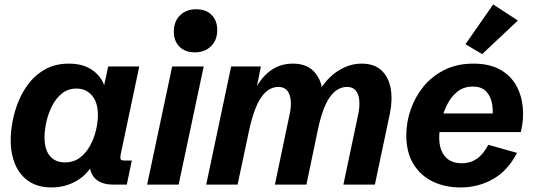

<svg xmlns="http://www.w3.org/2000/svg" viewBox="-20 -824 2385 857"><path d="M210.4 12.7Q151.4 12.7 110.8 -13.4Q70.3 -39.6 49.1 -87.2Q27.8 -134.8 27.8 -199.2Q27.8 -238.8 36.6 -284.9Q45.4 -331.1 64.5 -376.2Q83.5 -421.4 114 -458.5Q144.5 -495.6 187.5 -517.8Q230.5 -540 287.6 -540Q353.5 -540 396 -508.5Q438.5 -477.1 452.1 -422.4L439.5 -418L462.9 -527.3H601.6L518.6 -134.3Q515.6 -119.1 518.6 -113.3Q521.5 -107.4 536.1 -107.4H568.4L545.9 0H485.4Q426.8 0 399.7 -32.7Q372.6 -65.4 384.3 -122.6L387.7 -141.6L408.2 -115.2Q377 -49.8 325 -18.6Q272.9 12.7 210.4 12.7ZM269.5 -99.1Q309.1 -99.1 337.2 -120.6Q365.2 -142.1 382.8 -175Q400.4 -208 408.7 -244.1Q417 -280.3 417 -310.1Q417 -368.2 389.9 -398.4Q362.8 -428.7 321.3 -428.7Q283.2 -428.7 256.1 -406.5Q229 -384.3 211.9 -350.1Q194.8 -315.9 186.8 -278.8Q178.7 -241.7 178.7 -211.4Q178.7 -156.2 202.9 -127.7Q227.1 -99.1 269.5 -99.1Z M889.2 -527.3 777.3 0H636.7L748.5 -527.3ZM849.6 -590.3Q806.2 -590.3 781 -615.7Q755.9 -641.1 755.9 -683.1Q755.9 -728 783.4 -755.4Q811 -782.7 856 -782.7Q899.4 -782.7 924.6 -757.3Q949.7 -731.9 949.7 -689.9Q949.7 -645.5 922.1 -617.9Q894.5 -590.3 849.6 -590.3Z M900.4 0 1011.7 -527.3H1144.5L1127 -439.9Q1156.2 -489.3 1196 -514.6Q1235.8 -540 1287.6 -540Q1342.3 -540 1374.3 -511.5Q1406.2 -482.9 1416.5 -435.5Q1449.2 -484.4 1496.3 -512.2Q1543.5 -540 1593.8 -540Q1650.4 -540 1682.6 -510Q1714.8 -480 1723.9 -429Q1732.9 -377.9 1719.7 -314.5L1653.3 0H1512.7L1579.1 -314.5Q1585.9 -347.2 1583.7 -375Q1581.5 -402.8 1568.4 -419.4Q1555.2 -436 1528.8 -436Q1485.4 -436 1453.1 -391.8Q1420.9 -347.7 1399.4 -247.6L1347.7 0H1207L1272.9 -314.5Q1280.3 -347.2 1277.8 -375Q1275.4 -402.8 1262.2 -419.4Q1249 -436 1222.7 -436Q1178.7 -436 1146.5 -390.4Q1114.3 -344.7 1091.8 -241.7L1040.5 0Z M2035.2 12.7Q1965.3 12.7 1910.6 -14.2Q1856 -41 1824.7 -93Q1793.5 -145 1793.5 -220.2Q1793.5 -277.3 1812.7 -333.7Q1832 -390.1 1869.6 -436.8Q1907.2 -483.4 1963.4 -511.7Q2019.5 -540 2092.8 -540Q2164.6 -540 2211.7 -513.7Q2258.8 -487.3 2283.7 -443.1Q2308.6 -398.9 2313.5 -344.7Q2318.4 -290.5 2304.7 -234.4H1887.2L1904.3 -317.4H2196.3L2176.3 -292Q2182.1 -322.8 2177.2 -356.4Q2172.4 -390.1 2152.1 -413.8Q2131.8 -437.5 2089.8 -437.5Q2048.8 -437.5 2020 -413.6Q1991.2 -389.6 1973.6 -352.8Q1956.1 -315.9 1948.2 -277.3Q1940.4 -238.8 1940.4 -210.4Q1940.4 -156.7 1966.1 -126Q1991.7 -95.2 2041.5 -95.2Q2078.6 -95.2 2107.4 -114.5Q2136.2 -133.8 2159.7 -177.7L2287.6 -141.6Q2247.1 -62.5 2181.2 -24.9Q2115.2 12.7 2035.2 12.7ZM2132.3 -582.5 2057.6 -626.5 2181.2 -804.2 2291.5 -732.4Z"/></svg>

Font: Schibsted Grotesk
Style: Bold Italic
Weight: 700
Italic angle: -12°
Designer: Bakken & Baeck AS, Henrik Kongsvoll
Foundry: Schibsted ASA
Version: Version 1.100;gftools[0.9.25]